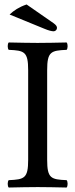

<svg xmlns="http://www.w3.org/2000/svg" viewBox="-20 -837 337 859"><path d="M99 -817C64.8 -805.4 41.3 -789.7 23 -772L177 -709C198 -700 212 -697 220 -697C228 -697 235 -704 235 -712C235 -719 231 -725 220 -733ZM191 -122V-523C191 -606 208 -611 278 -614C284 -620 284 -641 278 -647C234 -646 186.5 -645 148 -645C114.5 -645 66 -646 19 -647C13 -641 13 -620 19 -614C89 -611 106 -606 106 -523V-122C106 -39 89 -34 19 -31C13 -25 13 -4 19 2C64 1 112.7 0 149 0C184.6 0 233 1 278 2C284 -4 284 -25 278 -31C208 -34 191 -39 191 -122Z"/></svg>

Font: Libertinus Math
Style: Regular
Weight: 400
Designer: Philipp H. Poll
Foundry: Khaled Hosny
Version: Version 6.2